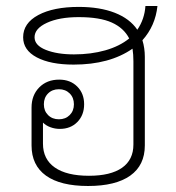

<svg xmlns="http://www.w3.org/2000/svg" viewBox="-20 -609 586 639"><path d="M454 -475Q462 -449 462 -420V-125Q462 -59 413.5 -24.5Q365 10 273 10Q181 10 133 -24.5Q85 -59 85 -125V-251Q85 -292 110.5 -318Q136 -344 177 -344Q214 -344 237 -321Q260 -298 260 -262Q260 -226 237.5 -203Q215 -180 179 -180Q163 -180 148 -185.5Q133 -191 123 -201V-131Q123 -79 162.5 -51.5Q202 -24 276 -24Q348 -24 386 -50.5Q424 -77 424 -128V-405Q424 -428 421 -447Q345 -394 225 -394Q148 -394 102.5 -418Q57 -442 57 -485Q57 -532 107.5 -559Q158 -586 242 -586Q312 -586 362 -566.5Q412 -547 437 -510Q461 -545 464 -589H504Q497 -523 454 -475ZM410 -481Q392 -516 352 -534Q312 -552 242 -552Q177 -552 136 -533Q95 -514 95 -485Q95 -458 132.5 -443Q170 -428 226 -428Q283 -428 330.5 -441.5Q378 -455 410 -481ZM126 -262Q126 -240 140 -226Q154 -212 176 -212Q198 -212 212 -226Q226 -240 226 -262Q226 -284 212 -298Q198 -312 176 -312Q154 -312 140 -298Q126 -284 126 -262Z"/></svg>

Font: Sarabun Thin
Style: Regular
Weight: 250
Designer: Suppakit Chalermlarp | Katatrad Co.,Ltd.
Foundry: Cadson Demak Co.,Ltd.
Version: Version 1.000; ttfautohint (v1.6)